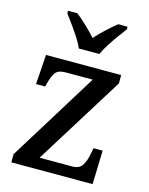

<svg xmlns="http://www.w3.org/2000/svg" viewBox="-115 -839 710 913"><g transform="rotate(15 239.5 -383.0)"><path d="M31 0V-40L303 -480H170Q133 -480 119.5 -461Q106 -442 96 -402L93 -390H48L58 -536H428V-495L155 -56H316Q350 -56 364.5 -78.5Q379 -101 386 -139L391 -166H436L431 0ZM201 -606Q191 -629 174 -655.5Q157 -682 138 -708Q119 -734 105 -753V-766H151Q175 -747 202.5 -721Q230 -695 251 -671Q272 -695 300 -721Q328 -747 352 -766H398V-753Q383 -734 364.5 -708Q346 -682 329 -655.5Q312 -629 302 -606Z"/></g></svg>

Font: Noto Serif Khmer SemiCondensed Medium
Style: Regular
Weight: 500
Width: 4
Designer: Danh Hong and the Monotype Design Team
Foundry: Monotype Imaging Inc.
Version: Version 2.004; ttfautohint (v1.8.4.7-5d5b)